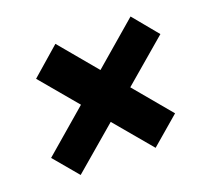

<svg xmlns="http://www.w3.org/2000/svg" viewBox="-98 -684 854 782"><g transform="rotate(-20 329.0 -293.0)"><path d="M451.2 -23.9 89.8 -454.6 212.4 -561.5 573.7 -128.9ZM126.5 -24.4 37.1 -130.9 538.1 -561.5 627.9 -452.6Z"/></g></svg>

Font: Inter Tight ExtraBold
Style: Italic
Weight: 800
Italic angle: -9.39999°
Designer: Rasmus Andersson
Foundry: rsms
Version: Version 3.004